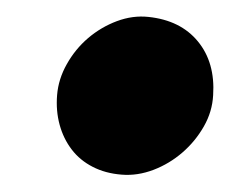

<svg xmlns="http://www.w3.org/2000/svg" viewBox="-20 -198 290 227"><path d="M47.5 -85.5Q49 -104.5 59 -122.2Q69 -140 84.2 -153Q99.5 -166 118.2 -173Q137 -180 155.5 -178Q193.5 -174 214 -149Q234.5 -124 232 -85.5Q231 -66 221 -48.5Q211 -31 195.8 -17.8Q180.5 -4.5 161.5 2.8Q142.5 10 124 8.5Q104.5 7 89.5 -0.8Q74.5 -8.5 64.8 -21.2Q55 -34 50.5 -50.5Q46 -67 47.5 -85.5Z"/></svg>

Font: B612
Style: Bold Italic
Weight: 700
Italic angle: -10°
Designer: Nicolas Chauveau, Thomas Paillot, Jonathan Favre-Lamarine, Jean-Luc Vinot
Foundry: AIRBUS
Version: Version 1.008